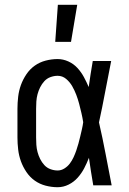

<svg xmlns="http://www.w3.org/2000/svg" viewBox="-20 -775 540 803"><path d="M221 8Q196 8 171 1.5Q146 -5 125.5 -19.5Q105 -34 90.5 -55.5Q76 -77 67.5 -100.5Q59 -124 56 -149.5Q53 -175 53 -200V-320Q53 -345 56 -370.5Q59 -396 67.5 -419.5Q76 -443 90.5 -464.5Q105 -486 125.5 -500.5Q146 -515 171 -521.5Q196 -528 221 -528Q244 -528 266 -518Q288 -508 304 -490.5Q320 -473 331 -452.5Q342 -432 351 -411Q355 -438 359 -465.5Q363 -493 368 -520H445Q432 -456 420 -391.5Q408 -327 394 -263Q409 -198 421.5 -132Q434 -66 447 0H370Q365 -29 360.5 -57.5Q356 -86 352 -115Q343 -92 332 -71Q321 -50 305 -32Q289 -14 267 -3Q245 8 221 8ZM221 -62Q236 -62 249.5 -70.5Q263 -79 272 -91Q281 -103 287.5 -117Q294 -131 299 -145.5Q304 -160 308 -174.5Q312 -189 315.5 -204Q319 -219 322.5 -234Q326 -249 328 -264Q325 -283 320.5 -302.5Q316 -322 311 -341Q306 -360 299 -378.5Q292 -397 282 -414.5Q272 -432 256.5 -445Q241 -458 221 -458Q206 -458 191 -452.5Q176 -447 165.5 -435.5Q155 -424 148 -410Q141 -396 137 -381Q133 -366 132 -350.5Q131 -335 131 -320V-200Q131 -185 132 -169.5Q133 -154 137 -139Q141 -124 148 -110Q155 -96 165.5 -84.5Q176 -73 191 -67.5Q206 -62 221 -62ZM211 -600 222 -755H303L277 -600Z"/></svg>

Font: Iosevka Curly Slab
Style: Regular
Weight: 400
Monospace: yes
Designer: Belleve Invis
Foundry: Belleve Invis
Version: Version 22.1.2; ttfautohint (v1.8.4)